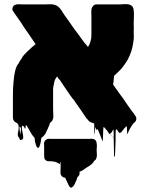

<svg xmlns="http://www.w3.org/2000/svg" viewBox="-20 -592 714 922"><path d="M634 -28Q635 -24 634.5 -20Q634 -16 634 -17Q633 -8 622 -1Q612 11 604 26Q602 30 600 34Q598 38 596 42Q595 45 594 50Q593 55 592 52Q590 42 590 32.5Q590 23 588 13Q584 17 580.5 20.5Q577 24 573 29Q573 29 572.5 29.5Q572 30 572 31Q569 35 564 41Q559 47 553 46Q553 45 552.5 45Q552 45 552 45Q551 44 550 43Q549 42 548 41L545 36Q543 32 542 29Q542 30 540 30Q539 31 538 30.5Q537 30 536 31Q535 40 535 53.5Q535 67 535 82Q546 95 535 82Q534 103 533.5 124Q533 145 532 158Q532 159 530.5 159.5Q529 160 528 159Q527 144 527 120Q527 96 526 73Q519 64 507 50Q506 52 505 51Q504 50 502 47Q500 44 499 42Q497 40 497 39Q473 10 466 1.5Q459 -7 464 -1.5Q469 4 480.5 17.5Q492 31 505 47Q518 63 528 74.5Q538 86 540 88.5Q542 91 530 77.5Q518 64 488 28L481 20Q480 20 478.5 18.5Q477 17 477 19Q475 35 475 52Q475 69 473 86Q472 88 471 83.5Q470 79 469 77Q467 72 465 67Q463 62 461 57L449 28L448 29Q444 34 441 28Q440 26 439 22Q438 18 437 20Q436 25 436 35.5Q436 46 436 52Q436 58 435 53Q432 40 432.5 26.5Q433 13 432 0Q430 0 428 -0.5Q426 -1 424 -2Q411 -5 404 -14Q397 -23 395 -24L385 -39Q375 -54 364.5 -69Q354 -84 344 -98L337 -109Q331 -115 318 -133L312 -142Q302 -156 291 -172.5Q280 -189 268 -207Q259 -216 254 -225L248 -216Q244 -210 241 -200Q240 -193 238.5 -187Q237 -181 236 -174V-173Q236 -169 235 -167V-65Q235 -60 235.5 -54Q236 -48 236 -42V-37Q236 -33 236 -28.5Q236 -24 234 -20Q232 -12 228 -9Q228 -9 225 -6Q224 -5 223 -4.5Q222 -4 221 -3Q219 0 217 8Q213 17 208.5 28Q204 39 198 50Q196 53 193 57Q190 61 185 65Q184 66 182.5 67Q181 68 179 69Q177 77 176 86Q175 95 172 104Q172 105 169.5 111Q167 117 164 118Q161 119 159 116Q157 113 156 112Q153 107 151.5 100Q150 93 148 88Q147 83 147 78Q147 73 145 68Q142 66 140 63Q137 60 135 56.5Q133 53 132 52Q126 43 121 33Q116 23 110 14Q109 14 109 13.5Q109 13 109 13L104 8Q103 12 103 17Q103 22 101 26Q100 27 99 24Q98 21 97 20Q96 18 95 17Q94 16 93 15Q92 14 91.5 13Q91 12 89 11Q88 12 86.5 13Q85 14 85 16Q84 26 87.5 40.5Q91 55 91.5 66.5Q92 78 81 80Q73 81 73 71Q62 61 66.5 43.5Q71 26 69 11Q67 5 67 5L62 -1Q42 -8 42 -29V-136Q42 -171 45 -199Q47 -228 53 -252.5Q59 -277 69 -287Q72 -294 76.5 -300.5Q81 -307 85 -313Q87 -318 90 -321.5Q93 -325 96 -329Q104 -338 113 -346.5Q122 -355 132 -364Q137 -369 142 -372.5Q147 -376 151 -380L117 -430Q107 -443 98 -457Q89 -471 80 -485L59 -515Q55 -521 50.5 -527Q46 -533 42 -540Q40 -542 40 -543Q39 -547 40 -554Q43 -567 57 -570Q63 -572 70 -571.5Q77 -571 84 -571H201Q209 -571 217 -571.5Q225 -572 232 -571Q245 -569 252 -565Q252 -565 252.5 -564.5Q253 -564 254 -564L263 -557Q270 -550 275.5 -541.5Q281 -533 286 -525L292 -516Q301 -504 309.5 -492Q318 -480 326 -468L333 -458Q346 -440 359.5 -422.5Q373 -405 386 -386Q393 -379 402 -367Q404 -369 406 -372Q408 -375 409 -378Q411 -383 413 -388.5Q415 -394 416 -399Q416 -401 416.5 -402Q417 -403 417 -404Q417 -406 418 -407Q419 -417 419 -427Q419 -437 419 -447V-510Q419 -520 418.5 -531Q418 -542 420 -551Q423 -559 427 -563Q433 -571 445 -571H558Q567 -571 577.5 -572Q588 -573 597 -571Q610 -569 617 -559L620 -553Q622 -547 622 -543Q624 -527 623 -511Q622 -495 622 -479Q622 -469 622.5 -459.5Q623 -450 622 -440Q623 -438 622.5 -436.5Q622 -435 622 -433Q623 -422 622.5 -411Q622 -400 620 -389Q619 -386 619 -382Q613 -343 594 -307L587 -295Q584 -291 581 -286.5Q578 -282 575 -278Q569 -269 561.5 -260.5Q554 -252 546 -245Q542 -241 537.5 -237Q533 -233 528 -228Q527 -221 526.5 -214Q526 -207 525 -199Q524 -196 524 -193Q524 -190 523 -186L550 -148Q561 -134 571 -119.5Q581 -105 591 -90L608 -66Q609 -65 609.5 -64Q610 -63 611 -62L615 -56Q619 -52 623 -46.5Q627 -41 630 -35Q632 -34 632.5 -32Q633 -30 634 -28ZM77 54Q79 43 80.5 33.5Q82 24 77 18Q72 12 74 26Q76 40 77 54ZM509 49Q508 49 508 50Q518 62 526 72Q526 60 526 49.5Q526 39 525 31Q524 30 523.5 30.5Q523 31 523 31L517 42Q516 44 513 47Q511 49 509 49ZM444 163Q442 175 434 179Q427 187 428.5 186Q430 185 431.5 183.5Q433 182 426 190Q419 198 410.5 203.5Q402 209 394 214Q387 219 380.5 223.5Q374 228 366 231Q365 232 362 232V244Q360 251 356 255Q356 255 355.5 255Q355 255 355 256Q354 256 352 258Q350 263 348.5 269Q347 275 344 280Q341 287 337.5 294Q334 301 328 306Q324 310 320 309Q316 308 313.5 303.5Q311 299 309 296Q305 288 301 279Q297 270 293 261H288Q287 261 286.5 260.5Q286 260 285 260Q278 257 273 249Q271 245 271 243Q270 237 270.5 230Q271 223 271 216V185H270Q269 187 268.5 190.5Q268 194 266 196Q266 196 262 193L250 187Q242 184 232.5 183Q223 182 214 182H209Q197 179 193 168Q192 163 192 156.5Q192 150 192 144V113Q192 108 191.5 102.5Q191 97 192 92Q193 90 193 89Q193 88 194 87Q197 81 203 78Q205 76 206 76Q211 74 217.5 74.5Q224 75 230 75H406Q411 75 416.5 74.5Q422 74 427 75Q433 76 438 81Q444 87 444 96Q446 104 445 113Q444 122 444 129Q444 136 445 145.5Q446 155 444 163Z"/></svg>

Font: Rubik Wet Paint
Style: Regular
Weight: 400
Designer: Hubert and Fischer, NaN
Foundry: Hubert and Fischer, NaN
Version: Version 2.200